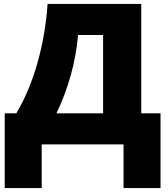

<svg xmlns="http://www.w3.org/2000/svg" viewBox="-20 -734 854 976"><path d="M698 -714V-158H796V222H608V0H192V222H4V-158H63Q130 -271 170.5 -414.5Q211 -558 222 -714ZM377 -556Q358 -348 267 -158H504V-556Z"/></svg>

Font: Noto Sans Black
Style: Regular
Weight: 900
Designer: Monotype Design Team
Foundry: Monotype Imaging Inc.
Version: Version 2.007